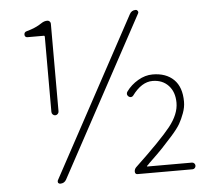

<svg xmlns="http://www.w3.org/2000/svg" viewBox="-53 -797 963 867"><g transform="rotate(-5 428.5 -363.0)"><path d="M173.8 -313.5V-654.3Q173.8 -659.2 169.9 -659.2H95.7Q89.8 -659.2 86.4 -662.6Q83 -666 83 -671.9Q83 -683.6 94.7 -686.5Q135.7 -697.3 164.1 -716.8Q176.8 -725.6 191.4 -725.6Q197.3 -725.6 201.7 -721.2Q206.1 -716.8 206.1 -710.9V-313.5Q206.1 -306.6 201.2 -301.8Q196.3 -296.9 189.9 -296.9Q183.6 -296.9 178.7 -301.8Q173.8 -306.6 173.8 -313.5ZM185.5 12.7Q179.7 12.7 175.8 7.8Q174.8 4.9 174.8 2Q174.8 -1 175.8 -2.9L565.4 -722.7Q574.2 -739.3 592.8 -739.3Q598.6 -739.3 602.1 -733.9Q605.5 -728.5 602.5 -722.7L212.9 -2.9Q204.1 12.7 185.5 12.7ZM536.1 0Q531.2 0 528.3 -3.4Q525.4 -6.8 525.4 -11.7Q525.4 -23.4 533.2 -31.2Q652.3 -143.6 696.3 -198.7Q740.2 -253.9 740.2 -305.7Q740.2 -354.5 712.9 -383.8Q685.5 -413.1 640.6 -413.1Q590.8 -413.1 547.9 -354.5Q543.9 -349.6 538.1 -349.1Q532.2 -348.6 527.3 -352.5Q520.5 -358.4 520.5 -365.2Q520.5 -371.1 524.4 -376Q544.9 -404.3 577.1 -423.3Q609.4 -442.4 643.6 -442.4Q704.1 -442.4 739.3 -408.2Q774.4 -374 774.4 -307.6Q774.4 -282.2 764.6 -255.9Q754.9 -229.5 743.2 -209Q731.4 -188.5 703.6 -157.2Q675.8 -126 656.7 -106Q637.7 -85.9 595.7 -45.9Q587.9 -37.1 583 -33.2Q582 -32.2 582.5 -31.2Q583 -30.3 584 -30.3H786.1Q792 -30.3 796.4 -25.9Q800.8 -21.5 800.8 -15.1Q800.8 -8.8 796.4 -4.4Q792 0 786.1 0Z"/></g></svg>

Font: Gen Jyuu Gothic ExtraLight
Style: Regular
Weight: 100
Designer: [Source Han Sans]
Ryoko NISHIZUKA  (kana & ideographs); Paul D. Hunt (Latin, Greek & Cyrillic); Wenlong ZHANG  (bopomofo
Version: Version 1.002.20150607